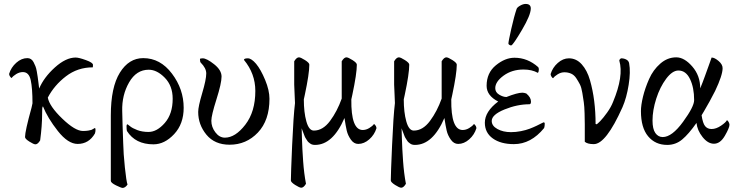

<svg xmlns="http://www.w3.org/2000/svg" viewBox="-20 -712 3658 955"><path d="M356.4 -425.8Q372.1 -425.8 407.2 -413.1Q442.4 -400.4 442.4 -389.6Q442.4 -378.9 441.4 -377Q366.2 -377 308.1 -332.5Q250 -288.1 217.8 -226.6Q225.6 -183.6 289.6 -122.1Q353.5 -60.5 392.6 -60.5Q408.2 -60.5 419.4 -62.5Q430.7 -64.5 434.6 -65.9Q438.5 -67.4 443.8 -70.8Q449.2 -74.2 451.2 -75.2Q455.1 -75.2 455.1 -66.4Q455.1 -56.6 452.1 -47.9Q421.9 3.9 366.2 3.9Q318.4 3.9 267.6 -60.5Q216.8 -125 193.4 -183.6Q190.4 -177.7 190.4 -175.8Q190.4 -173.8 189.9 -165.5Q189.5 -157.2 189.5 -144.5Q189.5 -86.9 179.7 -13.7Q168 5.9 156.2 5.9Q147.5 5.9 126 -7.8Q104.5 -21.5 104.5 -30.3Q104.5 -59.6 136.7 -175.8L141.6 -198.2Q141.6 -273.4 132.8 -313.5Q124 -353.5 93.8 -353.5Q77.1 -353.5 61 -343.8Q44.9 -334 38.1 -324.2Q34.2 -324.2 28.3 -334Q25.4 -339.8 25.4 -344.7Q35.2 -377 61 -399.9Q86.9 -422.9 116.2 -422.9Q126 -422.9 133.8 -418Q141.6 -413.1 147 -402.8Q152.3 -392.6 156.2 -382.8Q160.2 -373 163.1 -356.4Q166 -339.8 167.5 -329.1Q168.9 -318.4 171.4 -299.3Q173.8 -280.3 174.8 -271.5Q198.2 -327.1 252.9 -376.5Q307.6 -425.8 356.4 -425.8Z M893.6 -175.8Q893.6 -95.7 846.2 -44.9Q798.8 5.9 743.2 5.9Q653.3 5.9 611.3 -60.5Q609.4 -67.4 609.4 -83Q609.4 -93.8 614.3 -93.8Q615.2 -93.8 627 -84Q638.7 -74.2 663.1 -64.9Q687.5 -55.7 718.8 -55.7Q760.7 -55.7 799.8 -100.6Q838.9 -145.5 838.9 -220.7Q838.9 -285.2 799.8 -325.2Q760.7 -365.2 719.7 -365.2Q658.2 -365.2 622.1 -302.2Q585.9 -239.3 587.9 -160.2Q587.9 -141.6 589.8 -86.9Q591.8 -32.2 592.8 0Q593.8 50.8 601.1 120.6Q608.4 190.4 614.3 206.1Q602.5 222.7 589.8 222.7Q583 222.7 557.1 210Q531.2 197.3 531.2 187.5V-137.7Q531.2 -278.3 576.2 -350.6Q621.1 -422.9 692.4 -422.9Q777.3 -422.9 835.4 -345.7Q893.6 -268.6 893.6 -175.8Z M1082 -331.1Q1082 -297.9 1056.6 -217.8Q1031.2 -137.7 1031.2 -111.3Q1031.2 -80.1 1051.3 -53.7Q1071.3 -27.3 1098.6 -27.3Q1150.4 -27.3 1200.2 -91.8Q1250 -156.2 1250 -259.8Q1250 -345.7 1193.4 -414.1Q1193.4 -421.9 1212.9 -421.9Q1230.5 -421.9 1253.9 -394.5Q1277.3 -366.2 1298.8 -314.5Q1320.3 -262.7 1320.3 -220.7Q1320.3 -113.3 1262.7 -52.7Q1205.1 7.8 1122.1 7.8Q1047.9 7.8 1006.8 -42Q965.8 -91.8 965.8 -155.3Q965.8 -181.6 985.8 -249Q1005.9 -316.4 1005.9 -346.7Q1005.9 -373 978.5 -400.4Q974.6 -404.3 974.6 -418Q974.6 -421.9 988.3 -421.9Q1007.8 -421.9 1044.9 -392.6Q1082 -363.3 1082 -331.1Z M1546.9 8.8Q1540 8.8 1534.2 7.3Q1528.3 5.9 1522.9 2Q1517.6 -2 1514.2 -4.9Q1510.7 -7.8 1506.3 -15.1Q1502 -22.5 1499.5 -25.9Q1497.1 -29.3 1493.7 -38.6Q1490.2 -47.9 1489.3 -50.3Q1488.3 -52.7 1484.4 -63Q1480.5 -73.2 1480.5 -74.2Q1480.5 -73.2 1481.9 -22.5Q1483.4 28.3 1487.8 89.8Q1492.2 151.4 1502 202.1Q1490.2 221.7 1478.5 221.7Q1469.7 221.7 1448.2 208Q1426.8 194.3 1426.8 185.5Q1426.8 154.3 1433.1 9.8Q1439.5 -134.8 1447.3 -199.2Q1447.3 -210.9 1445.3 -245.6Q1443.4 -280.3 1443.4 -291V-407.2Q1455.1 -426.8 1466.8 -426.8Q1475.6 -426.8 1497.1 -413.1Q1518.6 -399.4 1518.6 -390.6Q1518.6 -345.7 1496.1 -240.2L1491.2 -217.8Q1491.2 -153.3 1503.9 -107.9Q1516.6 -62.5 1541 -62.5Q1585.9 -62.5 1621.6 -110.4Q1657.2 -158.2 1679.7 -221.7V-291V-407.2Q1691.4 -426.8 1703.1 -426.8Q1711.9 -426.8 1733.4 -413.1Q1754.9 -399.4 1754.9 -390.6Q1754.9 -345.7 1732.4 -240.2L1727.5 -217.8Q1725.6 -65.4 1784.2 -65.4Q1800.8 -65.4 1816.9 -75.2Q1833 -85 1839.8 -94.7Q1843.8 -94.7 1849.6 -85Q1852.5 -79.1 1852.5 -74.2Q1842.8 -42 1816.9 -19Q1791 3.9 1761.7 3.9Q1740.2 3.9 1725.1 -17.6Q1710 -39.1 1704.6 -62.5Q1699.2 -85.9 1693.4 -125Q1635.7 8.8 1546.9 8.8Z M2043.9 8.8Q2037.1 8.8 2031.2 7.3Q2025.4 5.9 2020 2Q2014.6 -2 2011.2 -4.9Q2007.8 -7.8 2003.4 -15.1Q1999 -22.5 1996.6 -25.9Q1994.1 -29.3 1990.7 -38.6Q1987.3 -47.9 1986.3 -50.3Q1985.4 -52.7 1981.4 -63Q1977.5 -73.2 1977.5 -74.2Q1977.5 -73.2 1979 -22.5Q1980.5 28.3 1984.9 89.8Q1989.3 151.4 1999 202.1Q1987.3 221.7 1975.6 221.7Q1966.8 221.7 1945.3 208Q1923.8 194.3 1923.8 185.5Q1923.8 154.3 1930.2 9.8Q1936.5 -134.8 1944.3 -199.2Q1944.3 -210.9 1942.4 -245.6Q1940.4 -280.3 1940.4 -291V-407.2Q1952.1 -426.8 1963.9 -426.8Q1972.7 -426.8 1994.1 -413.1Q2015.6 -399.4 2015.6 -390.6Q2015.6 -345.7 1993.2 -240.2L1988.3 -217.8Q1988.3 -153.3 2001 -107.9Q2013.7 -62.5 2038.1 -62.5Q2083 -62.5 2118.7 -110.4Q2154.3 -158.2 2176.8 -221.7V-291V-407.2Q2188.5 -426.8 2200.2 -426.8Q2209 -426.8 2230.5 -413.1Q2252 -399.4 2252 -390.6Q2252 -345.7 2229.5 -240.2L2224.6 -217.8Q2222.7 -65.4 2281.2 -65.4Q2297.9 -65.4 2314 -75.2Q2330.1 -85 2336.9 -94.7Q2340.8 -94.7 2346.7 -85Q2349.6 -79.1 2349.6 -74.2Q2339.8 -42 2314 -19Q2288.1 3.9 2258.8 3.9Q2237.3 3.9 2222.2 -17.6Q2207 -39.1 2201.7 -62.5Q2196.3 -85.9 2190.4 -125Q2132.8 8.8 2043.9 8.8Z M2594.7 -692.4Q2620.1 -692.4 2620.1 -669.9Q2620.1 -637.7 2576.7 -564Q2533.2 -490.2 2523.4 -486.3H2520.5Q2517.6 -486.3 2513.2 -489.3Q2508.8 -492.2 2508.8 -495.1Q2508.8 -504.9 2522.9 -567.9Q2537.1 -630.9 2549.8 -668Q2552.7 -675.8 2567.4 -684.1Q2582 -692.4 2594.7 -692.4ZM2425.8 -110.4Q2425.8 -85.9 2454.1 -70.3Q2482.4 -54.7 2521.5 -54.7Q2545.9 -54.7 2570.8 -59.6Q2595.7 -64.5 2614.7 -71.8Q2633.8 -79.1 2648.9 -86.4Q2664.1 -93.8 2673.3 -98.6Q2682.6 -103.5 2683.6 -103.5Q2689.5 -103.5 2689.5 -96.7Q2689.5 -84 2686.5 -75.2Q2621.1 4.9 2536.1 4.9Q2470.7 4.9 2431.2 -23.4Q2391.6 -51.8 2391.6 -101.6Q2391.6 -157.2 2458 -207Q2400.4 -236.3 2400.4 -285.2Q2400.4 -349.6 2446.3 -387.2Q2492.2 -424.8 2539.1 -424.8Q2604.5 -424.8 2657.2 -377.9Q2660.2 -373 2660.2 -367.2Q2660.2 -354.5 2655.3 -349.6Q2626 -366.2 2584 -366.2Q2526.4 -366.2 2484.9 -335.9Q2443.4 -305.7 2443.4 -273.4Q2443.4 -252.9 2462.9 -241.2Q2482.4 -229.5 2499 -229.5Q2553.7 -251 2578.1 -251Q2585.9 -251 2597.7 -247.1Q2621.1 -227.5 2621.1 -207Q2621.1 -193.4 2613.3 -193.4Q2552.7 -193.4 2489.3 -167.5Q2425.8 -141.6 2425.8 -110.4Z M2942.4 -95.7Q2945.3 -93.8 2946.3 -93.8Q2950.2 -93.8 2965.3 -109.4Q2980.5 -125 3000 -152.3Q3019.5 -179.7 3029.3 -205.1Q3083 -334 3060.5 -410.2Q3059.6 -413.1 3063.5 -417.5Q3067.4 -421.9 3070.3 -421.9Q3084 -421.9 3095.7 -415.5Q3107.4 -409.2 3109.4 -396.5Q3117.2 -354.5 3106.9 -290Q3096.7 -225.6 3076.2 -178.7Q2994.1 4.9 2933.6 4.9Q2902.3 4.9 2888.7 -6.8Q2888.7 -16.6 2888.7 -36.1Q2888.7 -74.2 2888.7 -93.8Q2888.7 -113.3 2887.7 -148.4Q2886.7 -183.6 2883.8 -203.1Q2880.9 -222.7 2876.5 -250Q2872.1 -277.3 2864.3 -292.5Q2856.4 -307.6 2846.2 -323.2Q2835.9 -338.9 2820.8 -345.7Q2805.7 -352.5 2787.1 -352.5Q2770.5 -352.5 2754.4 -342.8Q2738.3 -333 2731.4 -323.2Q2727.5 -323.2 2721.7 -333Q2718.8 -338.9 2718.8 -343.8Q2728.5 -376 2754.4 -398.9Q2780.3 -421.9 2809.6 -421.9Q2846.7 -421.9 2873.5 -392.1Q2900.4 -362.3 2914.6 -313Q2928.7 -263.7 2935.5 -209.5Q2942.4 -155.3 2942.4 -95.7Z M3469.7 -138.7Q3475.6 -98.6 3487.3 -84.5Q3499 -70.3 3519.5 -70.3Q3542 -70.3 3566.4 -86.9Q3590.8 -103.5 3595.7 -114.3Q3600.6 -112.3 3604.5 -104.5Q3608.4 -96.7 3608.4 -91.8Q3608.4 -76.2 3585.4 -36.6Q3562.5 2.9 3531.2 2.9Q3501 2.9 3474.6 -30.3Q3448.2 -63.5 3444.3 -100.6Q3405.3 -44.9 3373 -18.1Q3340.8 8.8 3298.8 8.8Q3239.3 8.8 3203.6 -34.2Q3168 -77.1 3168 -159.2Q3168 -188.5 3178.2 -231Q3188.5 -273.4 3208.5 -318.8Q3228.5 -364.3 3264.2 -395.5Q3299.8 -426.8 3343.8 -426.8Q3383.8 -426.8 3423.3 -381.3Q3462.9 -335.9 3462.9 -272.5Q3474.6 -300.8 3485.8 -332Q3497.1 -363.3 3506.8 -390.1Q3516.6 -417 3519.5 -425.8Q3534.2 -425.8 3554.2 -408.7Q3574.2 -391.6 3574.2 -373Q3574.2 -337.9 3537.1 -259.8Q3526.4 -238.3 3509.8 -208Q3493.2 -177.7 3481.4 -158.2ZM3354.5 -361.3Q3324.2 -361.3 3293.5 -320.3Q3262.7 -279.3 3244.1 -221.2Q3225.6 -163.1 3225.6 -112.3Q3225.6 -70.3 3239.7 -50.3Q3253.9 -30.3 3276.4 -30.3Q3322.3 -30.3 3377.4 -106Q3432.6 -181.6 3432.6 -213.9Q3432.6 -276.4 3412.1 -318.8Q3391.6 -361.3 3354.5 -361.3Z"/></svg>

Font: Crimson Text
Style: Roman
Weight: 400
Version: Version 0.13